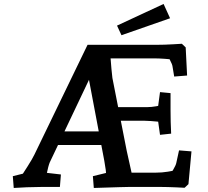

<svg xmlns="http://www.w3.org/2000/svg" viewBox="-20 -927 1033 952"><path d="M48.1 5 43.5 -53.5 140.1 -77.3 79.5 -45.3Q85.3 -52.7 95.1 -68.3Q105 -83.8 116.6 -101.8Q128.3 -119.8 137.4 -135.8Q146.5 -151.7 150.7 -160.6L414.2 -705H525.5V-678.9Q526.5 -665.8 528.2 -639.3Q529.9 -612.8 532.6 -585.1Q535.3 -557.5 537.3 -540.5L608.3 -179.4L643 -22.9L615.9 0Q601.7 0 572 1Q542.3 2 507.9 3Q473.5 4 445.1 5L440.5 -53.5L551.5 -80.6L507.4 -35.5Q507.1 -62.9 504.3 -84.7Q501.5 -106.5 497.2 -129.4L411.7 -581.5L442.9 -576.9L226.6 -121.6Q223.4 -114.1 219.2 -98.6Q215 -83.1 211.8 -66.2Q208.5 -49.4 206.2 -37.7L163.3 -75.6L282 -61.9L277 0H183.1Q149.7 0 113 1.5Q76.4 3 48.1 5ZM239.6 -208 237.6 -275.5H520.5L522.5 -208ZM895.4 4Q876.4 3 854.5 2Q832.5 1 813 0.5Q793.5 0 781.4 0H532.6V-70.9H751.4Q783.3 -70.9 812.1 -75.7Q841 -80.5 852.7 -83.5L808.1 -42.4Q824.8 -62.1 838.1 -84.3Q851.4 -106.5 854 -118.5L867.7 -181.4L929.4 -176.4L914.4 -14ZM773.4 -258.4 759.4 -358.5 803.6 -320.1Q790.1 -321.5 769.2 -323.3Q748.4 -325.2 727.1 -326.9Q705.9 -328.5 691.6 -328.5H532.6V-395.9H711.6Q730.1 -395.9 754.6 -400.1Q779.1 -404.3 791.6 -407.2L759.4 -365.9L773.4 -470.3L825.6 -465.3V-381.3Q825.6 -323.5 828.6 -264.4ZM843.7 -547.5 835.3 -598Q834.3 -607.3 822.2 -630.6Q810.2 -654 799.2 -671L846.2 -631Q828.6 -633 798.6 -635.3Q768.5 -637.6 739.6 -637.6H500.6V-705H767.7Q776.7 -705 796.7 -705.5Q816.7 -706 839.7 -707.5Q862.7 -709 881.7 -710L900.7 -692L907.7 -552.5ZM582.3 -752.4 560.2 -800 791.1 -907.4 823.3 -836.5Z"/></svg>

Font: Andada Pro
Style: Regular
Weight: 400
Designer: Carolina Giovagnoli
Foundry: Huerta Tipografica
Version: Version 3.003